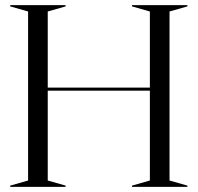

<svg xmlns="http://www.w3.org/2000/svg" viewBox="-20 -732 774 752"><path d="M20 -5 90 -25V-687L20 -707V-712H237V-707L167 -687V-389H567V-687L497 -707V-712H714V-707L644 -687V-25L714 -5V0H497V-5L567 -25V-377H167V-25L237 -5V0H20Z"/></svg>

Font: Nyght Serif Light
Style: Regular
Weight: 300
Designer: Maksym Kobuzan
Version: Version 0.410